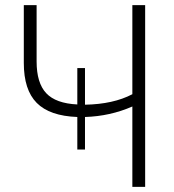

<svg xmlns="http://www.w3.org/2000/svg" viewBox="-20 -730 680 750"><path d="M497 -710H547V0H497V-314Q410 -276 312 -273V-146H282V-273Q174 -277 123.5 -328Q73 -379 73 -484V-710H123V-490Q123 -406 160.5 -366Q198 -326 282 -322V-464H312V-321Q423 -323 497 -362Z"/></svg>

Font: Raleway-v4020 Light
Style: Regular
Weight: 300
Designer: Matt McInerney, Pablo Impallari, Rodrigo Fuenzalida
Foundry: Matt McInerney, Pablo Impallari, Rodrigo Fuenzalida
Version: Version 4.020;PS 004.020;hotconv 1.0.88;makeotf.lib2.5.64775